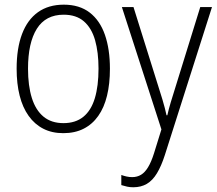

<svg xmlns="http://www.w3.org/2000/svg" viewBox="-20 -561 929 823"><path d="M451.2 -266.1Q451.2 -201.7 438.7 -150.6Q426.3 -99.6 401.1 -64Q376 -28.3 338.6 -9.3Q301.3 9.8 251 9.8Q202.6 9.8 165.5 -9.3Q128.4 -28.3 102.8 -64.2Q77.1 -100.1 64.2 -151.1Q51.3 -202.1 51.3 -266.6Q51.3 -354 74.5 -415.3Q97.7 -476.6 142.8 -508.8Q188 -541 253.4 -541Q320.3 -541 364.3 -507.3Q408.2 -473.6 429.7 -411.9Q451.2 -350.1 451.2 -266.1ZM100.1 -266.6Q100.1 -193.4 116.5 -141.1Q132.8 -88.9 166.5 -61Q200.2 -33.2 252 -33.2Q303.7 -33.2 337.2 -60.3Q370.6 -87.4 386.5 -139.9Q402.3 -192.4 402.3 -266.6Q402.3 -336.9 387.5 -388.9Q372.6 -440.9 339.6 -469.5Q306.6 -498 252.9 -498Q175.8 -498 137.9 -437.7Q100.1 -377.4 100.1 -266.6ZM502.4 -530.8H552.2L660.6 -184.6Q669.9 -156.2 676 -135.3Q682.1 -114.3 686.5 -97.9Q690.9 -81.5 693.8 -66.9H697.3Q703.1 -92.8 711.7 -121.8Q720.2 -150.9 731 -184.1L838.4 -530.8H888.7L686.5 104Q671.4 150.9 652.8 181.6Q634.3 212.4 609.4 227.1Q584.5 241.7 551.3 241.7Q536.6 241.7 524.7 239Q512.7 236.3 500 232.4V189Q510.7 192.9 522.5 195.6Q534.2 198.2 546.4 198.2Q567.9 198.2 584.5 188.2Q601.1 178.2 614.7 155.8Q628.4 133.3 640.1 96.2L671.9 -6.3Z"/></svg>

Font: Open Sans SemiCondensed Light
Style: Regular
Weight: 300
Width: 4
Designer: Monotype Design Team
Foundry: Monotype Imaging Inc.
Version: Version 3.000